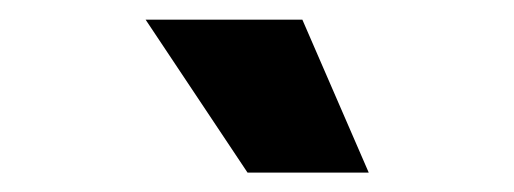

<svg xmlns="http://www.w3.org/2000/svg" viewBox="-20 -772 522 195"><path d="M127.9 -752H287.1L354.5 -596.7H231.4Z"/></svg>

Font: Pretendard Std Black
Style: Regular
Weight: 900
Designer: Base glyphs from Inter by Rasmus Andersson; Hangeul glyphs from Noto Sans CJK(Source Han Sans) by Jang Soo-young and Kan
Foundry: Kil Hyung-jin
Version: Version 1.309